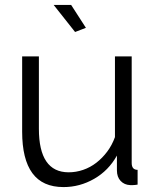

<svg xmlns="http://www.w3.org/2000/svg" viewBox="-20 -750 634 780"><path d="M238 10Q153 10 111.5 -46.5Q70 -103 70 -215V-521H138V-227Q138 -50 259 -50Q289 -50 318 -60Q347 -70 371.5 -89Q396 -108 415.5 -134Q435 -160 447 -193V-521H515V-88Q515 -60 539 -60V0Q527 2 519.5 2Q512 2 509 2Q485 1 470 -15Q455 -31 455 -58V-118Q421 -57 362.5 -23.5Q304 10 238 10ZM198 -730H269L329 -637L285 -620Z"/></svg>

Font: PTCRaleway
Style: Regular
Weight: 400
Designer: Matt McInerney, Pablo Impallari, Rodrigo Fuenzalida
Foundry: Matt McInerney, Pablo Impallari, Rodrigo Fuenzalida
Version: Version 3.000g; ttfautohint (v1.5) -l 8 -r 28 -G 28 -x 14 -D